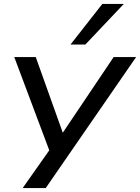

<svg xmlns="http://www.w3.org/2000/svg" viewBox="-20 -783 717 983"><path d="M96 180 241 -26 247 26 53 -491H163L307 -88H291L562 -491H677L214 180ZM341 -555 504 -763H614L417 -555Z"/></svg>

Font: Nunito Sans 10pt Expanded Medium
Style: Italic
Weight: 500
Width: 7
Italic angle: -9°
Designer: Vernon Adams
Foundry: Vernon Adams
Version: Version 3.101;gftools[0.9.27]